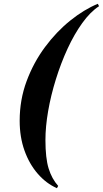

<svg xmlns="http://www.w3.org/2000/svg" viewBox="-20 -820 541 1010"><path d="M286 158 279.5 170Q223 145 178.8 94.2Q134.5 43.5 109 -27.5Q83.5 -98.5 83.5 -185Q83.5 -295 120 -393.2Q156.5 -491.5 216.8 -572.5Q277 -653.5 349.5 -711.8Q422 -770 494.5 -800L501 -787.5Q455 -757.5 412.8 -698.8Q370.5 -640 335.2 -563.5Q300 -487 273.8 -402.5Q247.5 -318 233.2 -235.5Q219 -153 219 -83.5Q219 12 235.8 66.2Q252.5 120.5 286 158Z"/></svg>

Font: Bodoni* 16pt
Style: Bold Italic
Weight: 700
Italic angle: -13°
Version: Version 2.3